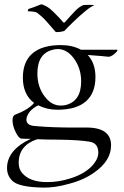

<svg xmlns="http://www.w3.org/2000/svg" viewBox="-20 -686 565 873"><path d="M168 -666Q175 -666 191 -657Q207 -648 223 -632Q241 -614 250 -604.5Q259 -595 268 -584Q269 -583 271 -583Q273 -583 274 -584Q306 -620 323 -637.5Q340 -655 359 -663Q362 -663 369 -663.5Q376 -664 384 -664Q393 -664 401 -663.5Q409 -663 410 -663Q394 -657 368 -635.5Q342 -614 316 -589Q290 -564 272 -545Q254 -540 240 -540Q237 -540 235.5 -540.5Q234 -541 233 -541L192 -588Q179 -603 167 -613Q155 -623 150 -627Q143 -632 128 -633.5Q113 -635 106 -635L109 -645Q119 -648 134 -653.5Q149 -659 161 -664Q165 -666 168 -666ZM176 167Q65 165 36 136Q12 113 12 78Q12 -4 120 -55H110Q103 -55 94 -55Q85 -55 75 -56Q63 -60 50 -88Q37 -115 37 -139Q37 -161 50 -165Q110 -188 135 -218Q84 -256 84 -333Q84 -406 128 -443.5Q172 -481 257 -481Q309 -481 348 -460H513Q514 -459 514 -458Q514 -452 499 -440Q483 -427 472 -428Q466 -429 443 -431Q420 -433 379 -436Q414 -398 414 -336Q414 -263 370.5 -225Q327 -187 241 -187Q194 -187 154 -207Q132 -197 116 -179Q100 -158 100 -142Q100 -116 138 -113Q183 -109 228 -107.5Q273 -106 316 -106H366Q485 -109 485 -25Q485 45 409 98Q362 132 293 150Q230 168 176 167ZM256 -206Q261 -206 266.5 -206.5Q272 -207 277 -208Q349 -225 349 -316Q349 -377 314 -423Q283 -463 242 -463Q233 -463 221 -460Q150 -443 150 -352Q150 -289 185 -245Q215 -206 256 -206ZM194 142Q246 142 297 126Q357 108 393 74Q427 40 427 8Q427 -36 386 -42Q337 -50 245 -51Q217 -51 193.5 -51.5Q170 -52 149 -53Q65 -25 65 54Q65 82 80 100Q115 142 194 142Z"/></svg>

Font: Gideon Roman
Style: Regular
Weight: 400
Designer: Robert E. Leuschke
Foundry: Robert E. Leuschke
Version: Version 2.010